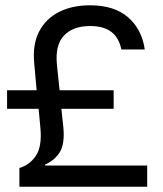

<svg xmlns="http://www.w3.org/2000/svg" viewBox="-20 -705 615 725"><path d="M53.3 0V-70.8Q91.7 -81.7 115.4 -116.7Q139.2 -151.7 132.5 -222.5L125.8 -294.2H6.7V-364.2H118.3L109.2 -466.7Q102.5 -536.7 127.5 -585.4Q152.5 -634.2 202.5 -659.6Q252.5 -685 320 -685Q411.7 -685 463.8 -639.6Q515.8 -594.2 526.7 -518.3H438.3Q429.2 -562.5 400.4 -584.6Q371.7 -606.7 320 -606.7Q255.8 -606.7 221.7 -570.8Q187.5 -535 195 -460L205 -364.2H409.2V-294.2H211.7L219.2 -224.2Q225 -163.3 206.7 -132.1Q188.3 -100.8 150 -83.3V-80H535.8V0Z"/></svg>

Font: Funnel Display Light
Style: Regular
Weight: 400
Version: Version 1.000